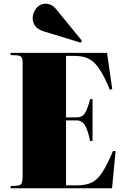

<svg xmlns="http://www.w3.org/2000/svg" viewBox="-20 -1015 668 1035"><path d="M37 0V-12L71 -14Q90 -15 96 -26Q102 -37 102 -70V-673Q102 -698 95.5 -707Q89 -716 66 -717L37 -718V-730H557L585 -535L572 -531Q547 -592 525 -628.5Q503 -665 480.5 -683.5Q458 -702 432 -708Q406 -714 373 -714H336V-382H392Q422 -382 436 -402Q450 -422 466 -480L479 -482V-256L466 -254Q453 -316 437 -341Q421 -366 393 -366H336V-16H396Q441 -16 472 -30Q503 -44 530 -84Q557 -124 589 -201H603L584 0ZM415 -785 219 -845Q183 -856 169.5 -875Q156 -894 156 -916Q156 -944 175 -969.5Q194 -995 228 -995Q241 -995 255 -988.5Q269 -982 283 -965L422 -795Z"/></svg>

Font: Literata 72pt Black
Style: Regular
Weight: 900
Designer: Latin by Veronika Burian and Jose Scaglione. Greek by Irene Vlachou. Cyrillic by Vera Evstafieva.
Foundry: TypeTogether
Version: Version 3.002